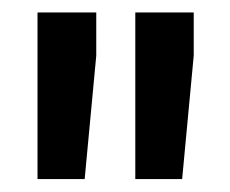

<svg xmlns="http://www.w3.org/2000/svg" viewBox="-20 -770 359 300"><path d="M130.4 -750.5V-683.1L112.3 -490.2H38.6V-750.5ZM282.7 -750.5V-683.1L264.6 -490.2H191.4V-750.5Z"/></svg>

Font: Vazirmatn RD SemiBold
Style: Regular
Weight: 600
Designer: Saber Rastikerdar
Foundry: Saber Rastikerdar
Version: Version 32.102